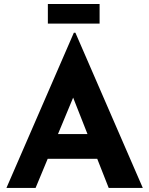

<svg xmlns="http://www.w3.org/2000/svg" viewBox="-20 -926 735 946"><path d="M11.7 0 343.8 -764.6H351.6L683.6 0H515.6L303.7 -538.1L409.2 -610.4L155.3 0ZM239.3 -265.6H460L510.7 -143.6H194.3ZM215.8 -906.2H470.7V-809.6H215.8Z"/></svg>

Font: Josefin Sans CFJ
Style: Bold
Weight: 700
Designer: Santiago Orozco
Foundry: Typemade
Version: Version 2.001